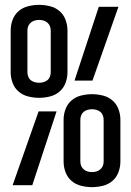

<svg xmlns="http://www.w3.org/2000/svg" viewBox="-20 -763 540 791"><path d="M141 -360Q119 -360 96.5 -365.5Q74 -371 57 -385.5Q40 -400 32 -421.5Q24 -443 24 -465V-638Q24 -660 32 -681.5Q40 -703 57 -717.5Q74 -732 96.5 -737.5Q119 -743 141 -743Q163 -743 185.5 -737.5Q208 -732 225 -717.5Q242 -703 250 -681.5Q258 -660 258 -638V-465Q258 -443 250 -421.5Q242 -400 225 -385.5Q208 -371 185.5 -365.5Q163 -360 141 -360ZM287 -431 387 -735H468L361 -431ZM141 -422Q150 -422 159 -424.5Q168 -427 175 -432.5Q182 -438 185.5 -447Q189 -456 189 -465V-638Q189 -647 185.5 -655.5Q182 -664 175 -670Q168 -676 159 -678.5Q150 -681 141 -681Q132 -681 123 -678.5Q114 -676 107 -670Q100 -664 96.5 -655.5Q93 -647 93 -638V-465Q93 -456 96.5 -447Q100 -438 107 -432.5Q114 -427 123 -424.5Q132 -422 141 -422ZM359 8Q337 8 314.5 2.5Q292 -3 275 -17.5Q258 -32 250 -53.5Q242 -75 242 -98V-270Q242 -292 250 -313.5Q258 -335 275 -349.5Q292 -364 314.5 -369.5Q337 -375 359 -375Q381 -375 403.5 -369.5Q426 -364 443 -349.5Q460 -335 468 -313.5Q476 -292 476 -270V-98Q476 -75 468 -53.5Q460 -32 443 -17.5Q426 -3 403.5 2.5Q381 8 359 8ZM359 -54Q368 -54 377 -56.5Q386 -59 393 -65Q400 -71 403.5 -79.5Q407 -88 407 -98V-270Q407 -279 403.5 -288Q400 -297 393 -302.5Q386 -308 377 -310.5Q368 -313 359 -313Q350 -313 341 -310.5Q332 -308 325 -302.5Q318 -297 314.5 -288Q311 -279 311 -270V-98Q311 -88 314.5 -79.5Q318 -71 325 -65Q332 -59 341 -56.5Q350 -54 359 -54ZM32 0 139 -304H213L113 0Z"/></svg>

Font: Iosevka Custom
Style: Regular
Weight: 400
Monospace: yes
Designer: Belleve Invis
Foundry: Belleve Invis
Version: Version 32.5.0; ttfautohint (v1.8.4)